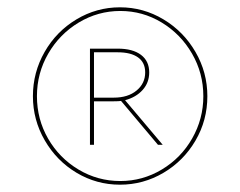

<svg xmlns="http://www.w3.org/2000/svg" viewBox="-20 -731 657 525"><path d="M547 -468Q547 -402 514.5 -346.5Q482 -291 427 -258.5Q372 -226 308 -226Q244 -226 189.5 -258.5Q135 -291 102.5 -347Q70 -403 70 -468Q70 -533 102 -589Q134 -645 189 -678Q244 -711 308 -711Q372 -711 427 -678Q482 -645 514.5 -589Q547 -533 547 -468ZM536 -468Q536 -531 505 -584.5Q474 -638 422 -669.5Q370 -701 309 -701Q248 -701 195.5 -669.5Q143 -638 112 -584.5Q81 -531 81 -468Q81 -405 111.5 -352Q142 -299 194.5 -267.5Q247 -236 309 -236Q370 -236 422.5 -267.5Q475 -299 505.5 -352.5Q536 -406 536 -468ZM322 -457 425 -335H412L311 -455Q305 -454 291 -454H237V-335H226V-598H302Q343 -598 365.5 -581Q388 -564 388 -533Q388 -505 370 -485Q352 -465 322 -457ZM291 -464Q330 -464 353.5 -483.5Q377 -503 377 -533Q377 -560 357.5 -574Q338 -588 302 -588H237V-464Z"/></svg>

Font: Ysabeau Infant Hairline
Style: Regular
Weight: 100
Designer: Christian Thalmann (Catharsis Fonts)
Version: Version 0.003